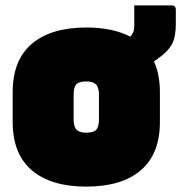

<svg xmlns="http://www.w3.org/2000/svg" viewBox="-20 -672 672 712"><path d="M300 -570Q398 -570 463 -536L466 -540Q473 -548 475.5 -556.5Q478 -565 478 -580V-652H616Q632 -652 632 -636V-582Q632 -535 617.5 -508Q603 -481 566 -455Q557 -449 551 -444Q573 -396 573 -330V-220Q573 -101 502 -40.5Q431 20 300 20Q169 20 98 -40.5Q27 -101 27 -220V-330Q27 -449 98 -509.5Q169 -570 300 -570ZM300 -370Q273 -370 263 -359.5Q253 -349 253 -320V-230Q253 -202 264 -191Q275 -180 300 -180Q327 -180 337 -191Q347 -202 347 -230V-320Q347 -348 336 -359Q325 -370 300 -370Z"/></svg>

Font: Recursive Sn Lnr St XBk
Style: Regular
Weight: 1000
Version: Version 1.079;hotconv 1.0.112;makeotfexe 2.5.65598; ttfautoh